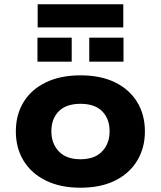

<svg xmlns="http://www.w3.org/2000/svg" viewBox="-20 -866 751 897"><path d="M356 11Q262 11 194 -22.5Q126 -56 90 -115.5Q54 -175 54 -252Q54 -330 90 -389Q126 -448 194 -481Q262 -514 356 -514Q451 -514 518 -481Q585 -448 621 -389Q657 -330 657 -252Q657 -175 621 -115.5Q585 -56 518 -22.5Q451 11 356 11ZM356 -122Q422 -122 457 -158.5Q492 -195 492 -253Q492 -311 457.5 -346Q423 -381 356 -381Q289 -381 254.5 -346Q220 -311 220 -253Q220 -195 255 -158.5Q290 -122 356 -122ZM156 -738V-846H556V-738ZM155 -578V-690H315V-578ZM397 -578V-690H557V-578Z"/></svg>

Font: Nunito Sans 7pt SemiExpanded ExtraBold
Style: Regular
Weight: 800
Width: 6
Designer: Vernon Adams
Foundry: Vernon Adams
Version: Version 3.101;gftools[0.9.27]